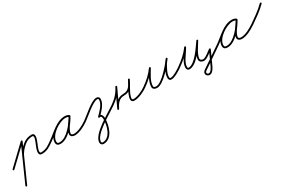

<svg xmlns="http://www.w3.org/2000/svg" viewBox="78 -1244 3735 2514"><g transform="rotate(-30 1945.5 12.5)"><path d="M-8.7 8.3C-4.1 13.1 3.5 13.3 8.3 8.7C51.3 -32.4 94.3 -73.4 137.3 -114.5C186.6 -161.6 236 -208.7 285.3 -255.8C290.1 -260.4 290.3 -268 285.7 -272.8C281.1 -277.6 273.5 -277.7 268.7 -273.2C219.4 -226.1 170 -179 120.7 -131.8C77.7 -90.8 34.7 -49.7 -8.3 -8.7C-13.1 -4.1 -13.3 3.5 -8.7 8.3ZM281.9 -275.4C275.8 -278.1 268.7 -275.4 266 -269.4C186.7 -91.9 107.4 85.6 28 263.1C25.3 269.2 28.1 276.3 34.1 279C40.2 281.7 47.3 278.9 50 272.9C50 272.9 50 272.9 50 272.9C129.3 95.4 208.6 -82.1 288 -259.6C290.7 -265.6 287.9 -272.7 281.9 -275.4ZM204.2 -72.7C204.2 -72.7 204.2 -72.7 204.2 -72.7C225.5 -127.9 268.9 -176.1 314.5 -212.8C347.4 -239.3 386.8 -252.5 429 -252.5C470.8 -252.5 424.5 -157.4 417.9 -140.7C403.4 -104.6 347.5 12 427 12C507.6 12 554.3 -23.7 615.9 -67.2C621.3 -71 622.6 -78.5 618.8 -83.9C615 -89.3 607.5 -90.6 602.1 -86.8C544.8 -46.4 502 -12 427 -12C382.9 -12 432.9 -113.6 440.1 -131.7C454.1 -166.8 505.4 -276.5 429 -276.5C381.4 -276.5 336.6 -261.4 299.5 -231.5C250.5 -192.1 204.6 -140.5 181.8 -81.3C179.4 -75.1 182.5 -68.2 188.7 -65.8C194.9 -63.4 201.8 -66.5 204.2 -72.7Z M615.8 -67.1C615.8 -67.1 615.8 -67.1 615.8 -67.1C707.8 -131 809 -244.8 926.6 -244.8C943.5 -244.8 961.1 -241.2 975 -231.2C981.2 -226.8 987.8 -229.9 991.1 -235.1C994.5 -240.3 994.6 -247.6 988 -251.4C967.1 -263.5 950.1 -268.1 925.3 -268.1C817.1 -268.1 643.1 -150.4 643.1 -34.2C643.1 4.5 668 19.3 703.7 19.3C824.8 19.3 943.2 -136.7 995.5 -232.2C999.4 -239.3 996 -245.6 990.8 -248.5C985.5 -251.4 978.3 -250.8 974.5 -243.8C941.3 -183.3 859.3 -98.5 859.3 -31.6C859.3 2.7 892.4 16.7 922 16.7C991.7 16.7 1075.1 -28.1 1130.9 -67.2C1136.3 -71 1137.6 -78.5 1133.8 -83.9C1130 -89.3 1122.5 -90.6 1117.1 -86.8C1065.6 -50.8 986.4 -7.3 922 -7.3C906.6 -7.3 883.3 -12 883.3 -31.6C883.3 -83.4 967 -180.2 995.5 -232.2C999.4 -239.2 996 -245.6 990.8 -248.5C985.5 -251.4 978.3 -250.8 974.5 -243.8C927.1 -157.2 814.1 -4.7 703.7 -4.7C681.2 -4.7 667.1 -9.2 667.1 -34.2C667.1 -136.6 830.8 -244.1 925.3 -244.1C946 -244.1 958.8 -240.6 976 -230.6C982.6 -226.8 988.9 -229.6 992.1 -234.5C995.2 -239.4 995.2 -246.3 989 -250.8C970.9 -263.7 948.6 -268.8 926.6 -268.8C801.5 -268.8 699.2 -154.2 602.2 -86.9C596.7 -83.1 595.4 -75.6 599.1 -70.2C602.9 -64.7 610.4 -63.4 615.8 -67.1Z M1113.2 -68.8C1117 -63.4 1124.5 -62 1129.9 -65.8C1193.3 -110.2 1341.3 -247.1 1405.8 -247.1C1417.9 -247.1 1427 -243.9 1427 -230.5C1427 -162.5 1350.8 -89.8 1305.5 -44.5C1300.8 -39.8 1300.8 -32.2 1305.5 -27.5C1310.2 -22.8 1317.8 -22.8 1322.5 -27.5C1322.5 -27.5 1322.5 -27.5 1322.5 -27.5C1373.2 -78.3 1451 -154.1 1451 -230.5C1451 -257.6 1431.2 -271.1 1405.8 -271.1C1330.1 -271.1 1186.4 -134.7 1116.1 -85.5C1110.7 -81.7 1109.4 -74.2 1113.2 -68.8ZM1319 -25.1C1319 -25.1 1319 -25.1 1319 -25.1C1344.9 -37 1350.6 -0.9 1350.6 16.6C1350.6 110.7 1311.3 278.2 1189.7 278.2C1180.1 278.2 1172.5 268.1 1172.5 259.1C1172.5 149.7 1447.9 2.1 1546.9 -67.2C1552.3 -71 1553.6 -78.5 1549.8 -83.9C1546 -89.3 1538.5 -90.6 1533.1 -86.8C1425.5 -11.5 1148.5 133 1148.5 259.1C1148.5 281.4 1166.8 302.2 1189.7 302.2C1327.1 302.2 1374.6 125.6 1374.6 16.6C1374.6 -20.1 1353.8 -67.5 1309 -46.9C1303 -44.1 1300.3 -37 1303.1 -31C1305.9 -25 1313 -22.3 1319 -25.1Z M1546.9 -67.1C1546.9 -67.1 1546.9 -67.1 1546.9 -67.1C1624.3 -121 1674.3 -174.2 1717.7 -259C1721.3 -266 1717.5 -272.2 1712.1 -274.9C1706.6 -277.5 1699.5 -276.7 1696.1 -269.6C1654.9 -181.4 1613.6 -93.2 1572.3 -5.1C1569 2.1 1572.6 8.2 1578 10.8C1583.4 13.4 1590.4 12.4 1594 5.3C1624 -55.4 1659.6 -113 1736 -113C1838.4 -113 1865.3 -177.7 1908.6 -258.8C1912.2 -265.7 1908.5 -271.8 1903 -274.5C1897.5 -277.3 1890.3 -276.5 1887.1 -269.4C1861.6 -213.3 1703.3 12 1826 12C1890.7 12 1978.5 -29.9 2031 -67.2C2036.4 -71.1 2037.6 -78.6 2033.8 -84C2029.9 -89.4 2022.4 -90.6 2017 -86.8C1968.8 -52.4 1885.5 -12 1826 -12C1798.3 -12 1801.4 -33.8 1806.8 -54.7C1826.1 -128.7 1877.6 -190.5 1908.9 -259.5C1912.1 -266.6 1908.6 -272.6 1903.3 -275.2C1898 -277.8 1891.1 -277 1887.4 -270.1C1848.7 -197.6 1827.4 -137 1736 -137C1649.4 -137 1606.8 -74.8 1572.5 -5.3C1568.9 1.8 1572.7 8 1578.1 10.6C1583.6 13.2 1590.7 12.3 1594.1 5.1C1635.3 -83.1 1676.6 -171.2 1717.9 -259.4C1721.2 -266.5 1717.6 -272.6 1712.3 -275.3C1707 -277.9 1699.9 -276.9 1696.3 -269.9C1654.7 -188.6 1607.4 -138.5 1533.1 -86.9C1527.7 -83.1 1526.4 -75.6 1530.1 -70.1C1533.9 -64.7 1541.4 -63.4 1546.9 -67.1Z M2029.8 -67.1C2029.8 -67.1 2029.8 -67.1 2029.8 -67.1C2101.9 -116.7 2169.9 -178.5 2220.8 -250C2225.2 -256.2 2222 -262.8 2216.8 -266.1C2211.6 -269.4 2204.3 -269.5 2200.6 -262.9C2161.7 -194.7 2101.9 -111.7 2101.9 -31.7C2101.9 4 2134.6 16.9 2165.2 16.9C2262.5 16.9 2418.7 -171.4 2471.8 -246C2476.3 -252.4 2473.9 -259 2469.2 -262.6C2464.5 -266.1 2457.5 -266.6 2452.6 -260.5C2437.9 -241.9 2421.3 -223.5 2409.6 -203C2409.6 -203 2409.5 -202.9 2409.5 -202.8C2409.5 -202.7 2409.4 -202.7 2409.4 -202.7C2381.1 -149.7 2344 -92 2344 -30.3C2344 -21.5 2345.3 -12.5 2349.3 -4.5C2349.3 -4.5 2349.4 -4.4 2349.4 -4.4C2349.5 -4.3 2349.5 -4.2 2349.5 -4.2C2357.9 11 2367.8 14.7 2385.4 14.7C2435.5 14.7 2518.3 -39.5 2557.9 -67.2C2563.3 -71 2564.6 -78.5 2560.8 -83.9C2557 -89.3 2549.5 -90.6 2544.1 -86.8C2544.1 -86.8 2544.1 -86.8 2544.1 -86.8C2509.4 -62.6 2429.1 -9.3 2385.4 -9.3C2375.3 -9.3 2374.3 -8.9 2370.5 -15.8C2370.5 -15.8 2370.5 -15.7 2370.6 -15.6C2370.6 -15.5 2370.7 -15.5 2370.7 -15.5C2368.4 -19.9 2368 -25.4 2368 -30.3C2368 -87.3 2404.4 -142.3 2430.6 -191.3C2430.6 -191.3 2430.5 -191.3 2430.5 -191.2C2430.5 -191.1 2430.4 -191 2430.4 -191C2441.5 -210.5 2457.4 -228 2471.4 -245.5C2476.2 -251.6 2473.7 -258.4 2468.8 -262.1C2463.9 -265.7 2456.7 -266.3 2452.2 -260C2405.2 -193.7 2250.7 -7.1 2165.2 -7.1C2148.8 -7.1 2125.9 -10.9 2125.9 -31.7C2125.9 -106.4 2185 -187.1 2221.4 -251.1C2225.2 -257.7 2222.3 -264 2217.4 -267.1C2212.6 -270.2 2205.6 -270.1 2201.2 -264C2151.9 -194.7 2086 -134.9 2016.2 -86.9C2010.7 -83.1 2009.4 -75.7 2013.1 -70.2C2016.9 -64.7 2024.3 -63.4 2029.8 -67.1Z M2556.8 -67.1C2556.8 -67.1 2556.8 -67.1 2556.8 -67.1C2631 -118.5 2703.7 -181.7 2756.5 -255.2C2760.8 -261.3 2757.4 -267.7 2752.1 -270.9C2746.8 -274.2 2739.5 -274.3 2736.1 -267.7C2698.1 -194.2 2614.4 -111.5 2614.4 -26.1C2614.4 -3.3 2628.8 17.9 2653.4 17.7C2769.2 16.9 2875.1 -164.3 2937.7 -251C2942.2 -257.2 2939.1 -263.7 2933.9 -267.1C2928.8 -270.5 2921.5 -270.6 2917.7 -264.1C2879.4 -198.8 2809 -111.1 2809 -36C2809 -2.4 2844.2 17 2874 17C2918.5 17 2983.2 -40.9 3020.9 -67.1C3025.7 -70.5 3022.5 -76.9 3017.4 -81.1C3012.4 -85.3 3005.5 -87.4 3003.1 -82C2972.1 -14.3 2941.1 53.3 2910.1 121C2910.1 121 2910.1 121 2910.1 121C2910.1 120.9 2910.1 120.9 2910.1 120.9C2899.4 143.8 2874.8 190 2845.1 190C2844.9 190 2844.6 190 2844.4 190C2844.4 190 2844.3 190 2844.2 190C2844.1 190 2844 190 2844 190C2832.2 190 2819.1 179.2 2819.1 167C2819.1 155.8 2829.3 146.7 2837.8 140.9C2837.8 140.9 2837.7 140.9 2837.7 140.9C2837.7 140.9 2837.7 140.9 2837.7 140.9C2939.4 72 3041.3 3.3 3141.9 -67.2C3147.3 -71 3148.6 -78.5 3144.8 -83.9C3141 -89.3 3133.5 -90.6 3128.1 -86.8C3027.6 -16.5 2925.8 52.2 2824.3 121.1C2824.3 121.1 2824.3 121.1 2824.3 121.1C2824.3 121.1 2824.2 121.1 2824.2 121.1C2808.8 131.6 2795.1 147.2 2795.1 167C2795.1 192.5 2819 214 2844 214C2844 214 2843.9 214 2843.8 214C2843.7 214 2843.6 214 2843.6 214C2844.1 214 2844.6 214 2845.1 214C2887 214 2916.3 164.2 2931.9 131.1C2931.9 131.1 2931.9 131.1 2931.9 131C2931.9 131 2931.9 131 2931.9 131C2962.9 63.3 2993.9 -4.3 3024.9 -72C3027.4 -77.4 3025.3 -82.8 3021.5 -86C3017.7 -89.2 3012 -90.2 3007.1 -86.9C2974.5 -64.1 2910.5 -7 2874 -7C2858 -7 2833 -16.3 2833 -36C2833 -100 2903.9 -193.3 2938.3 -251.9C2942.2 -258.5 2939.4 -264.9 2934.5 -268C2929.7 -271.2 2922.7 -271.2 2918.3 -265C2862.9 -188.4 2750.7 -7 2653.2 -6.3C2642.4 -6.2 2638.4 -16.8 2638.4 -26.1C2638.4 -100.6 2722.8 -189.6 2757.4 -256.7C2760.8 -263.3 2757.9 -269.4 2753 -272.4C2748.1 -275.4 2741.3 -275.2 2737 -269.2C2685.8 -198 2615.1 -136.7 2543.2 -86.9C2537.7 -83.1 2536.4 -75.6 2540.1 -70.2C2543.9 -64.7 2551.4 -63.4 2556.8 -67.1Z M3141.8 -67.1C3141.8 -67.1 3141.8 -67.1 3141.8 -67.1C3233.8 -131 3335 -244.8 3452.6 -244.8C3469.5 -244.8 3487.1 -241.2 3501 -231.2C3507.2 -226.8 3513.8 -229.9 3517.1 -235.1C3520.5 -240.3 3520.6 -247.6 3514 -251.4C3493.1 -263.5 3476.1 -268.1 3451.3 -268.1C3343.1 -268.1 3169.1 -150.4 3169.1 -34.2C3169.1 4.5 3194 19.3 3229.7 19.3C3350.8 19.3 3469.2 -136.7 3521.5 -232.2C3525.4 -239.3 3522 -245.6 3516.8 -248.5C3511.5 -251.4 3504.3 -250.8 3500.5 -243.8C3467.3 -183.3 3385.3 -98.5 3385.3 -31.6C3385.3 2.7 3418.4 16.7 3448 16.7C3517.7 16.7 3601.1 -28.1 3656.9 -67.2C3662.3 -71 3663.6 -78.5 3659.8 -83.9C3656 -89.3 3648.5 -90.6 3643.1 -86.8C3591.6 -50.8 3512.4 -7.3 3448 -7.3C3432.6 -7.3 3409.3 -12 3409.3 -31.6C3409.3 -83.4 3493 -180.2 3521.5 -232.2C3525.4 -239.2 3522 -245.6 3516.8 -248.5C3511.5 -251.4 3504.3 -250.8 3500.5 -243.8C3453.1 -157.2 3340.1 -4.7 3229.7 -4.7C3207.2 -4.7 3193.1 -9.2 3193.1 -34.2C3193.1 -136.6 3356.8 -244.1 3451.3 -244.1C3472 -244.1 3484.8 -240.6 3502 -230.6C3508.6 -226.8 3514.9 -229.6 3518.1 -234.5C3521.2 -239.4 3521.2 -246.3 3515 -250.8C3496.9 -263.7 3474.6 -268.8 3452.6 -268.8C3327.5 -268.8 3225.2 -154.2 3128.2 -86.9C3122.7 -83.1 3121.4 -75.6 3125.1 -70.2C3128.9 -64.7 3136.4 -63.4 3141.8 -67.1Z M3640.2 -68.7C3644.1 -63.3 3651.5 -62 3657 -65.9C3739.7 -124.7 3828.2 -183.1 3899.6 -255.6C3904.2 -260.3 3904.1 -267.9 3899.4 -272.6C3894.7 -277.2 3887.1 -277.1 3882.4 -272.4C3882.4 -272.4 3882.4 -272.4 3882.4 -272.4C3812.1 -200.9 3724.6 -143.4 3643 -85.4C3637.6 -81.6 3636.4 -74.1 3640.2 -68.7Z"/></g></svg>

Font: FRB American Cursive Guidelines Light
Style: Italic
Weight: 300
Italic angle: -25°
Version: Version 2.0;Modular Font Editor K font №1